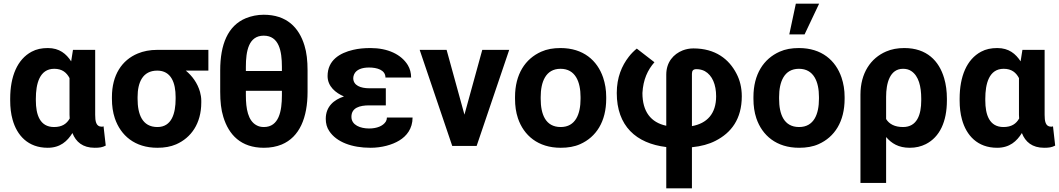

<svg xmlns="http://www.w3.org/2000/svg" viewBox="-20 -802 5820 1055"><path d="M243 -538C209 -538 180 -532 154 -518C75 -476 36 -382 36 -260V-250C36 -212 40 -177 49 -145C73 -58 134 10 242 10C311 10 350 -26 378 -71C397 -22 435 10 500 10C526 10 542 8 561 -2L549 -108C546 -106 543 -106 538 -106C507 -106 503 -138 503 -171V-528H381L371 -465C344 -506 307 -538 243 -538ZM362 -373V-171C362 -164 363 -158 363 -151C347 -122 321 -104 277 -104C199 -104 177 -172 177 -250V-260C177 -341 197 -424 278 -424C322 -424 346 -403 362 -373Z M1125 -414V-528H844C804 -528 768 -521 737 -508C650 -472 595 -390 595 -269V-259C595 -220 600 -185 611 -152C643 -58 720 10 845 10C884 10 918 4 948 -9C1030 -45 1086 -123 1086 -239V-249C1086 -266 1083 -282 1079 -297C1065 -346 1036 -385 1001 -414ZM844 -414C921 -414 945 -346 945 -269V-259C945 -180 924 -104 845 -104C761 -104 736 -175 736 -259V-269C736 -349 764 -414 844 -414Z M1670 -297V-415C1670 -468 1665 -514 1653 -552C1623 -651 1555 -721 1429 -721C1394 -721 1361 -714 1331 -702C1232 -661 1190 -558 1190 -415V-297C1190 -244 1195 -198 1207 -160C1237 -61 1304 10 1430 10C1466 10 1499 4 1528 -8C1626 -49 1670 -155 1670 -297ZM1529 -303V-278C1529 -192 1513 -104 1430 -104C1415 -104 1401 -107 1389 -114C1343 -139 1331 -204 1331 -278V-303ZM1429 -606C1513 -606 1529 -522 1529 -435V-412H1331V-435C1331 -521 1346 -606 1429 -606Z M2009 -223H2100V-317H2009C1962 -317 1921 -332 1921 -373C1921 -380 1923 -387 1926 -394C1938 -420 1969 -431 2008 -431C2051 -431 2098 -418 2098 -376H2239C2239 -401 2233 -424 2221 -444C2185 -503 2111 -538 2016 -538C1981 -538 1949 -535 1920 -528C1847 -511 1780 -471 1780 -384C1780 -327 1825 -291 1870 -272C1815 -254 1770 -217 1770 -149C1770 -124 1776 -101 1789 -82C1829 -21 1914 10 2016 10C2077 10 2135 -6 2174 -30C2214 -54 2247 -95 2247 -156H2106C2106 -148 2104 -141 2100 -134C2084 -109 2050 -96 2008 -96C1961 -96 1911 -114 1911 -160C1911 -210 1956 -223 2009 -223Z M2532 -172 2434 -528H2286L2465 0H2599L2778 -528H2630Z M2810 -269V-259C2810 -220 2815 -185 2826 -152C2858 -58 2936 10 3061 10C3101 10 3137 4 3168 -10C3256 -49 3311 -134 3311 -259V-269C3311 -308 3305 -343 3294 -376C3262 -470 3185 -538 3060 -538C3020 -538 2985 -532 2954 -518C2866 -479 2810 -394 2810 -269ZM3170 -269V-259C3170 -176 3143 -104 3061 -104C2977 -104 2951 -175 2951 -259V-269C2951 -351 2978 -424 3060 -424C3142 -424 3170 -352 3170 -269Z M3576 -460 3479 -535C3463 -522 3448 -507 3435 -490C3397 -441 3369 -377 3369 -291C3369 -110 3475 -14 3641 6V233H3782V7C3833 2 3876 -10 3911 -28C3998 -72 4056 -148 4056 -273C4056 -321 4045 -363 4027 -397C3986 -477 3911 -536 3790 -536C3769 -536 3749 -532 3731 -525C3681 -505 3641 -461 3641 -392V-111C3556 -129 3510 -189 3510 -291C3514 -365 3539 -418 3576 -460ZM3807 -422C3824 -422 3840 -418 3853 -411C3894 -388 3915 -337 3915 -273C3915 -177 3865 -124 3782 -109V-396C3782 -414 3789 -422 3807 -422Z M4120 -269V-259C4120 -220 4125 -185 4136 -152C4168 -58 4246 10 4371 10C4411 10 4447 4 4478 -10C4566 -49 4621 -134 4621 -259V-269C4621 -308 4615 -343 4604 -376C4572 -470 4495 -538 4370 -538C4330 -538 4295 -532 4264 -518C4176 -479 4120 -394 4120 -269ZM4480 -269V-259C4480 -176 4453 -104 4371 -104C4287 -104 4261 -175 4261 -259V-269C4261 -351 4288 -424 4370 -424C4452 -424 4480 -352 4480 -269ZM4353 -782 4317 -613H4401L4481 -782Z M4979 10C5012 10 5041 3 5067 -10C5144 -49 5183 -134 5183 -250V-260C5183 -301 5178 -338 5168 -372C5140 -468 5072 -538 4949 -538C4912 -538 4879 -532 4849 -519C4765 -483 4708 -401 4708 -282V203H4849V-49C4879 -14 4917 10 4979 10ZM4942 -104C4897 -104 4866 -120 4849 -148V-270C4849 -344 4869 -424 4942 -424C4960 -424 4975 -420 4988 -411C5028 -384 5042 -327 5042 -260V-250C5042 -172 5019 -104 4942 -104Z M5460 -538C5426 -538 5397 -532 5371 -518C5292 -476 5253 -382 5253 -260V-250C5253 -212 5257 -177 5266 -145C5290 -58 5351 10 5459 10C5528 10 5567 -26 5595 -71C5614 -22 5652 10 5717 10C5743 10 5759 8 5778 -2L5766 -108C5763 -106 5760 -106 5755 -106C5724 -106 5720 -138 5720 -171V-528H5598L5588 -465C5561 -506 5524 -538 5460 -538ZM5579 -373V-171C5579 -164 5580 -158 5580 -151C5564 -122 5538 -104 5494 -104C5416 -104 5394 -172 5394 -250V-260C5394 -341 5414 -424 5495 -424C5539 -424 5563 -403 5579 -373Z"/></svg>

Font: Asimov
Style: Regular
Weight: 500
Designer: Google
Version: Version 2.000980; 2014